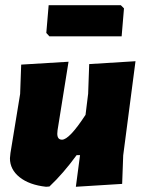

<svg xmlns="http://www.w3.org/2000/svg" viewBox="-20 -710 554 734"><path d="M442 -690 454 -678 445 -571H169L157 -584L166 -690ZM242 -474 200 -212 199 -199Q199 -176 217 -176Q245 -176 307 -271L317 -352L321 -465L498 -476L451 -116L447 -7L270 4L286 -117H273Q222 -47 169 3L156 4Q92 -3 55 -32.5Q18 -62 18 -105L20 -125L57 -351L61 -463Z"/></svg>

Font: Alegreya Sans Black
Style: Italic
Weight: 900
Italic angle: -7°
Designer: Juan Pablo del Peral
Foundry: Huerta Tipografica
Version: Version 2.007